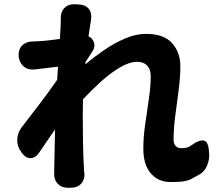

<svg xmlns="http://www.w3.org/2000/svg" viewBox="-20 -833 1040 907"><path d="M267 -722Q267 -737 267 -740Q267 -743 267 -742Q267 -741 267 -744Q266 -776 284 -795Q302 -814 334 -813L351 -812Q383 -811 399 -791.5Q415 -772 410 -740L398 -661Q409 -657 416 -647Q426 -634 426 -619Q426 -604 417 -591L384 -540L383 -529Q422 -562 470.5 -595.5Q519 -629 570.5 -651Q622 -673 670 -673Q754 -673 793 -629Q832 -585 832 -521Q832 -469 824 -408Q816 -347 808 -286Q800 -225 800 -173Q800 -155 809.5 -144Q819 -133 835 -133Q861 -133 872.5 -139.5Q884 -146 901 -158Q930 -174 946 -168Q962 -162 966 -130L967 -117Q972 -85 959 -52.5Q946 -20 917 -6Q899 4 885.5 11.5Q872 19 850.5 23Q829 27 786 27Q728 27 692.5 -14Q657 -55 657 -131Q657 -185 666 -247Q675 -309 683.5 -367.5Q692 -426 692 -471Q692 -506 675 -523.5Q658 -541 628 -541Q592 -541 547.5 -515Q503 -489 457.5 -448Q412 -407 372 -364L371 -292Q371 -233 372 -165.5Q373 -98 377 -27Q378 -14 378 -16.5Q378 -19 379 -16Q381 15 363.5 34.5Q346 54 314 54H301Q271 54 253 35.5Q235 17 236 -13Q236 -16 236 -14Q236 -12 236 -24L240 -222L165 -112Q147 -86 124 -86Q101 -86 82 -112L79 -117Q60 -143 61.5 -174.5Q63 -206 82 -231Q123 -284 167.5 -342.5Q212 -401 250 -456L254 -518L145 -505Q114 -501 93 -518Q72 -535 68 -566Q66 -598 83.5 -617Q101 -636 132 -637Q136 -637 133 -637Q130 -637 133 -637Q136 -637 155 -638Q180 -639 207.5 -642Q235 -645 263 -649Z"/></svg>

Font: Chiron GoRound TC EB
Style: Regular
Weight: 700
Designer: Ryoko NISHIZUKA 西塚涼子 (kana, bopomofo & ideographs); Paul D. Hunt (Latin, Greek & Cyrillic); Sandoll Communications 산돌커뮤니
Foundry: Adobe
Version: Version 1.000;hotconv 1.1.1;makeotfexe 2.6.0